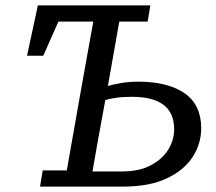

<svg xmlns="http://www.w3.org/2000/svg" viewBox="-20 -690 800 710"><path d="M368 -312Q356 -248 344.5 -184Q333 -120 322 -56H432Q494 -56 537 -78.5Q580 -101 602 -136.5Q624 -172 624 -212Q624 -332 468 -332Q434 -332 410 -328.5Q386 -325 369 -320ZM80 -484 120 -670H536L526 -610H421L379 -372Q399 -378 428.5 -383Q458 -388 492 -388Q600 -388 662 -345.5Q724 -303 724 -216Q724 -158 692 -109Q660 -60 596 -30Q532 0 436 0H128L138 -60H227L280 -360Q291 -423 302.5 -485.5Q314 -548 325 -610H196L140 -484Z"/></svg>

Font: Source Serif 4 Caption
Style: Italic
Weight: 400
Italic angle: -12°
Designer: Frank Grießhammer
Foundry: Adobe Systems Incorporated
Version: Version 4.004;hotconv 1.0.117;makeotfexe 2.5.65602